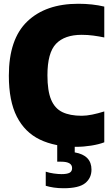

<svg xmlns="http://www.w3.org/2000/svg" viewBox="-20 -770 591 1020"><path d="M385 10Q272 10 192 -28.5Q112 -67 69.5 -150.2Q27 -233.5 27 -368Q27 -562.5 125 -656.2Q223 -750 396 -750Q471 -750 534 -735V-571Q505.5 -577 475.5 -581Q445.5 -585 414 -585Q323.5 -585 277.8 -537.5Q232 -490 232 -370Q232 -287.5 251.5 -240.8Q271 -194 311.2 -174.5Q351.5 -155 414 -155Q439 -155 469.8 -161.2Q500.5 -167.5 534 -178V-14Q505.5 -3 464.8 3.5Q424 10 385 10ZM318 230Q290.5 230 266.5 226.5Q242.5 223 223 217V142Q242.5 148.5 266.2 151.8Q290 155 307 155Q335.5 155 349.2 148Q363 141 363 123Q363 89 305 89H284V-10H377V39.5Q466 55 466 131Q466 176 432.5 203Q399 230 318 230Z"/></svg>

Font: Encode Sans Condensed Black
Style: Regular
Weight: 900
Width: 3
Designer: Multiple Designers
Foundry: Impallari Type
Version: Version 3.000; ttfautohint (v1.8.3) -l 8 -r 50 -G 200 -x 14 